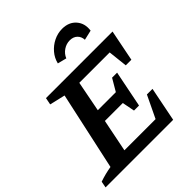

<svg xmlns="http://www.w3.org/2000/svg" viewBox="-257 -1037 1189 1189"><g transform="rotate(-45 337.0 -442.5)"><path d="M-21 0 -13 -42Q40 -60 90 -68L202 -582L100 -606L109 -652H692L651 -446H602L588 -573H322L283 -372H441L488 -452H532L484 -212H440L424 -294H267L224 -80H497L567 -226H616L571 0ZM483 -885Q542 -885 575 -847Q608 -809 600 -752L535 -737Q534 -765 515.5 -783Q497 -801 466 -801Q436 -801 410 -783.5Q384 -766 372 -737L313 -752Q322 -790 347.5 -820Q373 -850 408.5 -867.5Q444 -885 483 -885Z"/></g></svg>

Font: Piazzolla SemiBold
Style: Italic
Weight: 600
Italic angle: -11.3°
Designer: Juan Pablo del Peral
Foundry: Huerta Tipografica
Version: Version 1.330